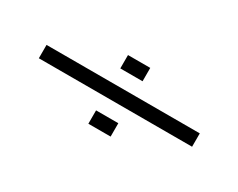

<svg xmlns="http://www.w3.org/2000/svg" viewBox="-44 -562 649 523"><g transform="rotate(30 281.0 -301.0)"><path d="M246 -409H316V-367H246ZM40 -322H522V-280H40ZM246 -235H316V-193H246Z"/></g></svg>

Font: Turret Road Light
Style: Regular
Weight: 300
Designer: Noponies
Foundry: Noponies
Version: Version 1.001; ttfautohint (v1.8)